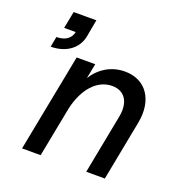

<svg xmlns="http://www.w3.org/2000/svg" viewBox="-127 -811 875 922"><g transform="rotate(20 311.0 -350.0)"><path d="M471 -301 413 0H508L567 -306C591 -429 532 -516 424 -516C356 -516 299 -482 262 -424L277 -500H182L85 0H180L230 -258C254 -363 314 -430 390 -430C455 -430 487 -379 471 -301ZM57 -559 47 -506C124 -506 182 -547 194 -613L210 -700H94L77 -613H136C129 -578 100 -559 57 -559Z"/></g></svg>

Font: Uncut Sans Medium Italic
Style: Regular
Weight: 500
Italic angle: -11°
Designer: Kasper Nordkvist
Foundry: UNCUT.wtf
Version: Version 1.304;Glyphs 3.2 (3246)